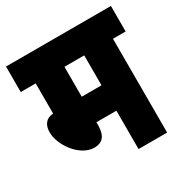

<svg xmlns="http://www.w3.org/2000/svg" viewBox="-146 -744 839 867"><g transform="rotate(-30 273.5 -311.0)"><path d="M481 -489H547V-622H0V-489H78V-332C35 -328 22 -299 22 -265C22 -199 88 -105 163 -105C208 -105 228 -132 228 -188V-200H332V0H481ZM331 -489V-333H228V-489Z"/></g></svg>

Font: Noto Sans Devanagari ExtraCondensed Black
Style: Regular
Weight: 900
Width: 2
Designer: Jelle Bosma - Monotype Design Team
Foundry: Monotype Imaging Inc.
Version: Version 2.004